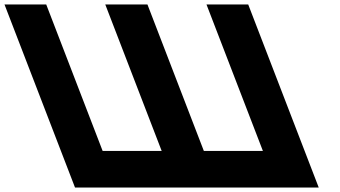

<svg xmlns="http://www.w3.org/2000/svg" viewBox="-263 -845 1531 865"><path d="M465.4 -165H199.4L-54.8 -825H-242.8L75 0H263H529H531H717H719H985H1173L855.2 -825H667.2L921.4 -165H655.4L401.2 -825H399.2H213.2H211.2Z"/></svg>

Font: Hussar
Style: BdOpOblFour
Weight: 700
Foundry: Cannot Into Space Fonts
Version: Version 2.00